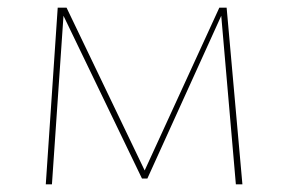

<svg xmlns="http://www.w3.org/2000/svg" viewBox="-20 -479 748 499"><path d="M593 0 555 -438 363 -15H349L145 -438L115 0H99L130 -459H153L356 -36L550 -459H569L610 0Z"/></svg>

Font: Ysabeau SC Thin
Style: Regular
Weight: 200
Designer: Christian Thalmann (Catharsis Fonts)
Version: Version 0.003